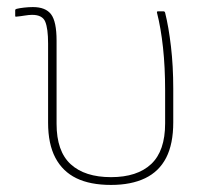

<svg xmlns="http://www.w3.org/2000/svg" viewBox="-20 -511 600 543"><path d="M294 12Q235 12 196 -7Q157 -26 136.5 -65Q116 -104 116 -164V-388Q116 -430 108 -449.5Q100 -469 71 -469Q62 -469 50 -467Q38 -465 27 -464Q23 -463 23 -466V-482Q23 -484 24 -484.5Q25 -485 27 -486Q35 -488 48 -489.5Q61 -491 73 -491Q109 -491 124.5 -470.5Q140 -450 140 -396V-161Q140 -83 180 -46.5Q220 -10 294 -10Q368 -10 407.5 -47Q447 -84 447 -162V-255Q447 -321 441 -376.5Q435 -432 424 -475Q423 -479 427 -479H442Q446 -479 447 -475Q457 -435 463.5 -379.5Q470 -324 470 -260V-165Q470 -104 450 -65Q430 -26 390.5 -7Q351 12 294 12Z"/></svg>

Font: Sofia Sans Thin
Style: Regular
Weight: 250
Designer: Botio Nikoltchev, Ani Petrova
Foundry: lettersoup
Version: Version 4.101